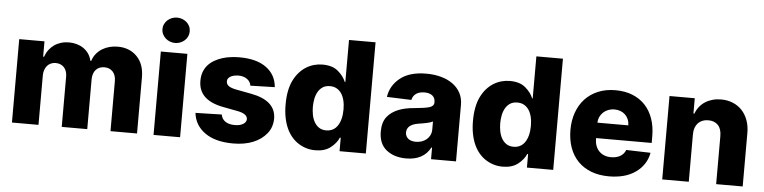

<svg xmlns="http://www.w3.org/2000/svg" viewBox="-47 -1008 4980 1251"><g transform="rotate(5 2443.5 -382.5)"><path d="M55 -545.5H220.2V-445.3H226.2Q234.7 -470.2 249.5 -490.1Q264.2 -509.9 283.9 -523.8Q303.6 -537.6 328.1 -545.1Q352.6 -552.6 380.3 -552.6Q406.6 -552.6 430.8 -545.8Q454.9 -539.1 474.8 -525.6Q494.7 -512.1 508.9 -492Q523.1 -471.9 529.1 -445.3H534.8Q543.3 -472.7 560 -492.7Q576.7 -512.8 598.5 -526.1Q620.4 -539.4 646.3 -546Q672.2 -552.6 699.2 -552.6Q776.6 -552.6 824.9 -503.2Q873.2 -453.8 873.2 -367.2V0H699.6V-327.4Q699.6 -347.7 694.1 -363.3Q688.6 -378.9 678.4 -389.6Q668.3 -400.2 654.7 -405.7Q641 -411.2 624.3 -411.2Q606.2 -411.2 592 -405.2Q577.8 -399.1 568 -388Q558.2 -376.8 552.9 -361Q547.6 -345.2 547.6 -325.6V0H380.7V-329.2Q380.7 -348.4 375.4 -363.5Q370 -378.6 360.1 -389.2Q350.1 -399.9 336.5 -405.5Q322.8 -411.2 305.8 -411.2Q288.7 -411.2 274.5 -405Q260.3 -398.8 250.2 -387.3Q240.1 -375.7 234.4 -359.4Q228.7 -343 228.7 -322.8V0H55Z M981.2 0V-545.5H1154.8V0ZM979 -692.1Q979 -710.2 986.5 -725.5Q994 -740.8 1006.2 -751.8Q1018.5 -762.8 1034.6 -768.8Q1050.8 -774.9 1068.2 -774.9Q1085.9 -774.9 1101.9 -768.8Q1117.9 -762.8 1130.3 -752Q1142.8 -741.1 1150 -725.9Q1157.3 -710.6 1157.3 -692.1Q1157.3 -674 1150 -658.7Q1142.8 -643.5 1130.3 -632.5Q1117.9 -621.4 1101.9 -615.2Q1085.9 -609 1068.2 -609Q1050.8 -609 1034.6 -615.2Q1018.5 -621.4 1006.2 -632.5Q994 -643.5 986.5 -658.7Q979 -674 979 -692.1Z M1412.3 -171.2Q1418 -141 1441.4 -125.5Q1464.8 -110.1 1502.5 -110.1Q1519.2 -110.1 1533 -113.3Q1546.9 -116.5 1556.8 -122.5Q1566.8 -128.6 1572.4 -136.9Q1578.1 -145.2 1578.1 -155.5Q1577.1 -190.7 1511.7 -202.8L1416.5 -220.9Q1253.6 -251.8 1254.6 -378.9Q1254.6 -412.3 1264.7 -438Q1274.9 -463.8 1292.4 -483Q1310 -502.1 1333.5 -515.4Q1356.9 -528.8 1383.7 -537.1Q1410.5 -545.5 1439.3 -549Q1468 -552.6 1495.7 -552.6Q1607.2 -552.6 1670.5 -506.4Q1734.4 -459.9 1741.1 -378.9L1581.7 -374.6Q1579.9 -387.4 1573.2 -398.3Q1566.4 -409.1 1555.8 -416.9Q1545.1 -424.7 1530.5 -429.2Q1516 -433.6 1498.9 -433.6Q1489 -433.6 1476.2 -431.5Q1463.4 -429.3 1452.4 -424.4Q1441.4 -419.4 1433.9 -410.7Q1426.5 -402 1426.8 -388.8Q1426.8 -381 1429.9 -374.1Q1432.9 -367.2 1440 -361.3Q1447.1 -355.5 1458.8 -350.7Q1470.5 -345.9 1487.6 -342.3L1592.7 -322.4Q1753.6 -291.9 1754.6 -174.7Q1754.3 -146.7 1746.4 -122.5Q1738.6 -98.4 1721.6 -77.1Q1688.2 -35.2 1632.6 -12.4Q1577.1 10.3 1501.8 10.3Q1385.3 10.3 1317.5 -38Q1250 -85.9 1240.8 -166.9Z M1821 -272.4Q1821 -369.3 1851.6 -430.8Q1866.8 -461.6 1887.3 -484.6Q1907.7 -507.5 1931.8 -522.5Q1956 -537.6 1983 -545.1Q2009.9 -552.6 2038.4 -552.6Q2103.7 -552.6 2140.3 -521.3Q2177.2 -490.1 2192.5 -452.1H2196V-727.3H2369.7V0H2197.8V-88.4H2192.5Q2176.1 -50.8 2138.5 -21.7Q2100.5 7.8 2039.1 7.8Q2008.9 7.8 1981.7 -0.2Q1954.5 -8.2 1929.7 -23.8Q1904.8 -39.4 1884.8 -62.9Q1864.7 -86.3 1850.5 -117.4Q1836.3 -148.4 1828.7 -187.3Q1821 -226.2 1821 -272.4ZM2099.4 -127.5Q2119 -127.5 2134.1 -133.7Q2149.1 -139.9 2160.3 -150.7Q2171.5 -161.6 2179.2 -176Q2186.8 -190.3 2191.4 -206.5Q2196 -222.7 2198 -239.7Q2199.9 -256.7 2199.9 -272.7Q2199.9 -306.5 2193.2 -333.1Q2186.4 -359.7 2173.5 -378.4Q2160.5 -397 2141.9 -407Q2123.2 -416.9 2099.4 -416.9Q2070 -416.9 2050.6 -403.6Q2031.2 -390.3 2019.9 -369.3Q2008.5 -348.4 2003.9 -322.8Q1999.3 -297.2 1999.3 -272.7Q1999.3 -248.6 2003.9 -222.8Q2008.5 -197.1 2019.9 -176Q2031.2 -154.8 2050.6 -141.2Q2070 -127.5 2099.4 -127.5Z M2481.9 -247.5Q2495.7 -265.3 2514.6 -278.4Q2533.4 -291.5 2555.8 -300.4Q2578.1 -309.3 2603.7 -314.6Q2629.3 -320 2657 -322.1Q2726.9 -328.1 2756.7 -337Q2786.2 -346.2 2786.2 -370.7V-372.5Q2786.2 -400.2 2767.6 -415Q2748.9 -429.7 2716.6 -429.7Q2682.2 -429.7 2661.2 -415Q2640.3 -400.2 2634.6 -373.6L2474.4 -379.3Q2484.7 -453.5 2546.5 -503.2Q2607.6 -552.6 2718 -552.6Q2770.2 -552.6 2814.5 -540.3Q2858.7 -528.1 2890.8 -504.8Q2922.9 -481.5 2941.2 -447.8Q2959.5 -414.1 2959.5 -370.7V0H2796.2V-76H2791.9Q2746.8 9.2 2633.5 9.2Q2555.4 9.2 2505 -30.5Q2454.2 -70.7 2454.2 -151.3Q2454.2 -212 2481.9 -247.5ZM2618.6 -159.8Q2618.6 -146.3 2623.8 -136Q2628.9 -125.7 2638 -118.6Q2647 -111.5 2659.6 -108Q2672.2 -104.4 2687.1 -104.4Q2707 -104.4 2725.1 -110.4Q2743.3 -116.5 2757.1 -128Q2771 -139.6 2779.1 -156.2Q2787.3 -172.9 2787.3 -193.9V-245.7Q2780.2 -241.8 2769.9 -238.6Q2759.6 -235.4 2746.4 -232.6Q2733 -229.8 2720.3 -227.6Q2707.7 -225.5 2695.7 -223.7Q2618.6 -211.6 2618.6 -159.8Z M3046.5 -272.4Q3046.5 -369.3 3077.1 -430.8Q3092.3 -461.6 3112.7 -484.6Q3133.2 -507.5 3157.3 -522.5Q3181.5 -537.6 3208.5 -545.1Q3235.4 -552.6 3263.8 -552.6Q3329.2 -552.6 3365.8 -521.3Q3402.7 -490.1 3418 -452.1H3421.5V-727.3H3595.2V0H3423.3V-88.4H3418Q3401.6 -50.8 3364 -21.7Q3326 7.8 3264.6 7.8Q3234.4 7.8 3207.2 -0.2Q3180 -8.2 3155.2 -23.8Q3130.3 -39.4 3110.3 -62.9Q3090.2 -86.3 3076 -117.4Q3061.8 -148.4 3054.2 -187.3Q3046.5 -226.2 3046.5 -272.4ZM3324.9 -127.5Q3344.5 -127.5 3359.6 -133.7Q3374.6 -139.9 3385.8 -150.7Q3397 -161.6 3404.7 -176Q3412.3 -190.3 3416.9 -206.5Q3421.5 -222.7 3423.5 -239.7Q3425.4 -256.7 3425.4 -272.7Q3425.4 -306.5 3418.7 -333.1Q3411.9 -359.7 3399 -378.4Q3386 -397 3367.4 -407Q3348.7 -416.9 3324.9 -416.9Q3295.5 -416.9 3276.1 -403.6Q3256.7 -390.3 3245.4 -369.3Q3234 -348.4 3229.4 -322.8Q3224.8 -297.2 3224.8 -272.7Q3224.8 -248.6 3229.4 -222.8Q3234 -197.1 3245.4 -176Q3256.7 -154.8 3276.1 -141.2Q3295.5 -127.5 3324.9 -127.5Z M3954.9 -552.6Q4017.4 -552.6 4066.6 -532.7Q4115.8 -512.8 4149.7 -476.4Q4183.6 -440 4201.3 -388.7Q4219.1 -337.4 4219.1 -274.1V-230.8H3855.5V-226.2Q3855.5 -201.3 3862.9 -180.9Q3870.4 -160.5 3884.2 -146Q3898.1 -131.4 3918.1 -123.2Q3938.2 -115.1 3963.4 -115.1Q3997.9 -115.1 4022.9 -129.4Q4047.9 -143.8 4057.9 -170.8L4217.3 -166.2Q4202.4 -86.3 4134.9 -38Q4067.5 10.3 3960.2 10.3Q3894.9 10.3 3843.8 -9.4Q3792.6 -29.1 3757.1 -65.5Q3721.6 -101.9 3702.9 -153.9Q3684.3 -206 3684.3 -270.6Q3684.3 -331.3 3702.6 -383Q3720.9 -434.7 3755.5 -472.3Q3790.1 -509.9 3840.4 -531.2Q3890.6 -552.6 3954.9 -552.6ZM3855.5 -331.7H4057.5Q4057.2 -353.3 4049.7 -370.9Q4042.3 -388.5 4029.1 -401.1Q4016 -413.7 3997.9 -420.5Q3979.8 -427.2 3958.5 -427.2Q3937.9 -427.2 3919.4 -420.3Q3900.9 -413.4 3886.9 -400.7Q3872.9 -388.1 3864.5 -370.6Q3856.2 -353 3855.5 -331.7Z M4308.2 -545.5H4473.4V-445.3H4479.4Q4488.6 -470.2 4504.3 -490.1Q4519.9 -509.9 4541.2 -523.8Q4562.5 -537.6 4588.8 -545.1Q4615.1 -552.6 4645.2 -552.6Q4688.2 -552.6 4723.2 -537.8Q4758.2 -523.1 4783 -496.3Q4807.9 -469.5 4821.4 -431.6Q4834.9 -393.8 4834.5 -347.7V0H4660.9V-313.6Q4661.2 -360.4 4638.3 -385.3Q4615.4 -410.2 4573.5 -410.2Q4552.9 -410.2 4536 -403.4Q4519.2 -396.7 4507.1 -383.9Q4495 -371.1 4488.5 -352.8Q4481.9 -334.5 4481.9 -311.1V0H4308.2Z"/></g></svg>

Font: Inter P Extra Bold
Style: Regular
Weight: 800
Designer: Rasmus Andersson
Foundry: rsms
Version: Version 3.018;git-588b23468